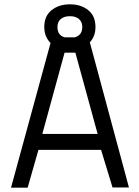

<svg xmlns="http://www.w3.org/2000/svg" viewBox="-20 -869 644 889"><path d="M422 -744Q422 -721 415 -703.5Q408 -686 396 -673L577 -1H501L448 -175H158L108 0H31L214 -670Q185 -699 185 -744Q185 -795 219 -822Q253 -849 304 -849Q355 -849 388.5 -822Q422 -795 422 -744ZM176 -249H432L329 -625H279ZM246 -744Q246 -705 280 -696H326Q361 -706 361 -744Q361 -768 345.5 -781Q330 -794 304 -794Q277 -794 261.5 -781Q246 -768 246 -744Z"/></svg>

Font: TitilliumText22L 400 wt
Style: 400 wt
Weight: 400
Designer: Campivisivi
Foundry: Campivisivi
Version: 1.000